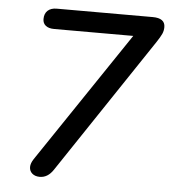

<svg xmlns="http://www.w3.org/2000/svg" viewBox="-50 -716 683 769"><g transform="rotate(5 291.5 -331.5)"><path d="M96 -29Q96 -44 108 -62L462 -588H144Q122 -588 110 -597.5Q98 -607 98 -624Q98 -646 111 -658Q124 -670 147 -670H533Q583 -670 583 -634Q583 -619 577 -606Q571 -593 557 -572L192 -26Q170 7 138 7Q119 7 107.5 -3Q96 -13 96 -29Z"/></g></svg>

Font: SN Pro
Style: Italic
Weight: 400
Italic angle: -9°
Designer: Tobias Whetton
Foundry: Supernotes
Version: Version 1.003